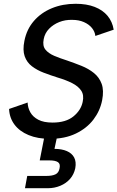

<svg xmlns="http://www.w3.org/2000/svg" viewBox="-20 -727 621 1015"><path d="M126 -185Q127 -157 140.5 -133Q154 -109 182.5 -94Q211 -79 258 -79Q328 -79 368 -111.5Q408 -144 417 -188Q425 -224 409.5 -247.5Q394 -271 361.5 -287.5Q329 -304 285 -317Q247 -329 211.5 -342.5Q176 -356 149 -376.5Q122 -397 110.5 -429.5Q99 -462 109 -511Q121 -572 159 -616Q197 -660 254 -683.5Q311 -707 380 -707Q438 -707 480.5 -690.5Q523 -674 548.5 -643.5Q574 -613 581 -570L484 -537Q482 -559 466.5 -578.5Q451 -598 424 -610Q397 -622 362 -622Q325 -623 293.5 -610.5Q262 -598 239.5 -575Q217 -552 211 -520Q204 -485 220 -465Q236 -445 266.5 -432Q297 -419 335 -407Q373 -394 410.5 -379Q448 -364 476.5 -341Q505 -318 517.5 -283.5Q530 -249 520 -197Q509 -141 474 -95Q439 -49 381 -21Q323 7 244 7Q179 7 131 -13Q83 -33 56.5 -68.5Q30 -104 28 -151ZM268 60Q306 60 333 71.5Q360 83 372 105.5Q384 128 378 162Q371 195 350.5 218.5Q330 242 299 255Q268 268 233 268H112L124 203H226Q256 203 273.5 194.5Q291 186 295 162Q300 139 286 130Q272 121 243 121H190L214 -1H281Z"/></svg>

Font: Albert Sans Medium
Style: Italic
Weight: 500
Italic angle: -11.25°
Designer: Andreas Rasmussen
Foundry: a.Foundry
Version: Version 1.025